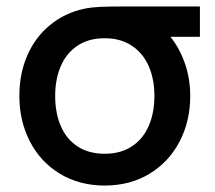

<svg xmlns="http://www.w3.org/2000/svg" viewBox="-20 -560 666 595"><path d="M508 -446Q536.5 -411 553 -363.5Q569.5 -316 569.5 -263Q569.5 -184 536.2 -120.8Q503 -57.5 442.8 -21.2Q382.5 15 304.5 15Q226.5 15 166.2 -21.2Q106 -57.5 73 -121Q40 -184.5 40 -263Q40 -331.5 64.5 -388Q89 -444.5 134.8 -482.2Q180.5 -520 241.5 -533Q263.5 -537.5 291.8 -538.8Q320 -540 371 -540H599.5V-446ZM458.5 -263Q458.5 -315 440.8 -355.2Q423 -395.5 388.2 -418.5Q353.5 -441.5 304.5 -441.5Q254 -441.5 219.5 -418Q185 -394.5 168 -354.2Q151 -314 151 -263Q151 -209 168.8 -168.5Q186.5 -128 221 -105.8Q255.5 -83.5 304.5 -83.5Q354 -83.5 388.8 -106.5Q423.5 -129.5 441 -170Q458.5 -210.5 458.5 -263Z"/></svg>

Font: Manrope KiralyPet SmBd KiralyPet
Style: Regular
Weight: 600
Designer: Mikhail Sharanda
Foundry: Mikhail Sharanda
Version: Version 4.502